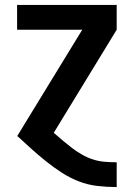

<svg xmlns="http://www.w3.org/2000/svg" viewBox="-20 -550 540 775"><path d="M450 205H451V105H450Q426 105 402 103Q378 101 355 93.5Q332 86 311 74Q290 62 271 47.5Q252 33 233.5 17.5Q215 2 197 -14L451 -430V-530H49V-430H312L49 0H51Q79 26 108 52Q137 78 167 102Q197 126 229.5 147Q262 168 298 182Q334 196 372.5 200.5Q411 205 450 205Z"/></svg>

Font: Iosevka SS09
Style: Bold
Weight: 700
Monospace: yes
Designer: Belleve Invis
Foundry: Belleve Invis
Version: Version 5.2.1; ttfautohint (v1.8.3)